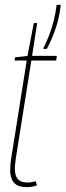

<svg xmlns="http://www.w3.org/2000/svg" viewBox="-20 -760 270 790"><path d="M127 -14 132 3Q120 7 109.5 8.5Q99 10 90 10Q63 10 48.5 1Q34 -8 28 -24Q22 -40 22 -61Q22 -72 23 -83.5Q24 -95 26 -108L90 -511H40L42 -524L93 -530L119 -665H133L112 -530H214L211 -511H109L45 -108Q44 -96 42.5 -86Q41 -76 41 -67Q41 -37 53.5 -23Q66 -9 93 -9Q101 -9 109.5 -10.5Q118 -12 127 -14ZM157 -559Q172 -588 183 -617Q194 -646 201.5 -676.5Q209 -707 213 -740H230Q225 -692 210.5 -647.5Q196 -603 173 -559Z"/></svg>

Font: Georama ExtraCondensed Thin
Style: Italic
Weight: 100
Width: 2
Italic angle: -9°
Designer: Jean-Baptiste Levee
Foundry: Production Type
Version: Version 1.001